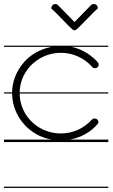

<svg xmlns="http://www.w3.org/2000/svg" viewBox="-22 -686 550 938"><path d="M-2.5 -463V-457H507V-463ZM-2.5 -235V-229H507V-235ZM-2.5 -4V8H507V-4ZM-2.5 226V232H507V226ZM282 -462C213 -462 144 -437 96 -383C57 -339 37 -285 37 -231C37 -167 65 -102 118 -57C163 -18 219 0 275 0C341 0 408 -26 454 -79C457 -82 459 -86 459 -90C459 -95 456 -100 452 -103C449 -106 445 -107 440 -107C435 -107 430 -105 426 -101C387 -57 331 -34 275 -34C228 -34 181 -50 143 -82C97 -121 74 -176 74 -231C74 -277 90 -323 124 -361C164 -405 219 -428 275 -428C322 -428 369 -412 407 -380C415 -373 421 -367 428 -359C432 -354 438 -352 445 -353C451 -354 457 -358 459 -364C460 -366 460 -368 460 -370C460 -374 459 -378 456 -381C448 -390 441 -398 432 -405C389 -442 335 -462 282 -462ZM350.6 -541.3C375.1 -561.4 428.6 -621.9 453 -642.1C458.8 -646.9 454.7 -655.4 449.9 -661.2C445.1 -667 430.5 -667.9 424.8 -663.1L342 -578.4L259.2 -663.1C253.5 -667.9 239.9 -667 235.1 -661.2C230.3 -655.4 225.2 -646.9 231 -642.1C255.4 -621.9 308.9 -561.4 333.4 -541.3C338.6 -537 345.4 -537 350.6 -541.3Z"/></svg>

Font: LetsTraceRuled
Style: Medium
Weight: 500
Version: Version 003.000